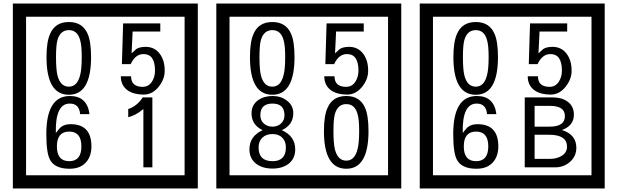

<svg xmlns="http://www.w3.org/2000/svg" viewBox="-20 -980 3505 1090"><path d="M1103 90H53V-960H1103ZM1028 15V-885H128V15ZM497 -656Q497 -442 371 -442Q244 -442 244 -656Q244 -744 265 -789Q294 -855 371 -855Q448 -855 477 -789Q497 -745 497 -656ZM444 -656Q444 -723 435 -752Q420 -809 371 -809Q322 -809 306 -752Q298 -723 298 -656Q298 -587 306 -553Q322 -488 371 -488Q419 -488 435 -554Q444 -587 444 -656ZM915 -580Q916 -531 880.5 -487Q845 -443 796 -443Q741 -443 706 -466Q666 -494 666 -547H724Q724 -487 790 -487Q824 -487 843 -517Q860 -544 860 -579Q860 -673 795 -673Q748 -673 722 -616H672L679 -847H890V-801H733L727 -677Q740 -689 753 -701Q772 -714 807 -714Q859 -714 889 -672Q915 -635 915 -580ZM499 -149Q499 -91 466.5 -56.5Q434 -22 375 -22Q291 -22 264 -73Q243 -111 243 -219Q243 -435 377 -435Q475 -435 488 -332H435Q430 -392 376 -392Q293 -392 297 -225Q318 -253 328 -260Q348 -275 381 -275Q499 -275 499 -149ZM442 -149Q442 -233 373 -233Q303 -233 303 -149Q303 -65 373 -65Q442 -65 442 -149ZM845 -30H794V-361Q748 -323 708 -315V-361Q759 -378 790 -427H845Z M2258 90H1208V-960H2258ZM2183 15V-885H1283V15ZM1652 -656Q1652 -442 1526 -442Q1399 -442 1399 -656Q1399 -744 1420 -789Q1449 -855 1526 -855Q1603 -855 1632 -789Q1652 -745 1652 -656ZM1599 -656Q1599 -723 1590 -752Q1575 -809 1526 -809Q1477 -809 1461 -752Q1453 -723 1453 -656Q1453 -587 1461 -553Q1477 -488 1526 -488Q1574 -488 1590 -554Q1599 -587 1599 -656ZM2070 -580Q2071 -531 2035.5 -487Q2000 -443 1951 -443Q1896 -443 1861 -466Q1821 -494 1821 -547H1879Q1879 -487 1945 -487Q1979 -487 1998 -517Q2015 -544 2015 -579Q2015 -673 1950 -673Q1903 -673 1877 -616H1827L1834 -847H2045V-801H1888L1882 -677Q1895 -689 1908 -701Q1927 -714 1962 -714Q2014 -714 2044 -672Q2070 -635 2070 -580ZM1656 -132Q1656 -79 1617 -49Q1581 -23 1527 -23Q1472 -23 1436 -49Q1396 -79 1396 -132Q1396 -207 1471 -241Q1408 -271 1408 -337Q1408 -384 1445 -411Q1479 -435 1527 -435Q1574 -435 1607 -410Q1645 -383 1645 -337Q1645 -271 1580 -241Q1656 -207 1656 -132ZM1595 -326Q1595 -392 1527 -392Q1458 -392 1458 -326Q1458 -297 1477.5 -279Q1497 -261 1527 -261Q1556 -261 1575.5 -279Q1595 -297 1595 -326ZM1603 -143Q1603 -178 1582.5 -198.5Q1562 -219 1527 -219Q1491 -219 1469.5 -198.5Q1448 -178 1448 -143Q1448 -65 1527 -65Q1603 -65 1603 -143ZM2072 -236Q2072 -22 1946 -22Q1819 -22 1819 -236Q1819 -324 1840 -369Q1869 -435 1946 -435Q2023 -435 2052 -369Q2072 -325 2072 -236ZM2019 -236Q2019 -303 2010 -332Q1995 -389 1946 -389Q1897 -389 1881 -332Q1873 -303 1873 -236Q1873 -167 1881 -133Q1897 -68 1946 -68Q1994 -68 2010 -134Q2019 -167 2019 -236Z M3413 90H2363V-960H3413ZM3338 15V-885H2438V15ZM2807 -656Q2807 -442 2681 -442Q2554 -442 2554 -656Q2554 -744 2575 -789Q2604 -855 2681 -855Q2758 -855 2787 -789Q2807 -745 2807 -656ZM2754 -656Q2754 -723 2745 -752Q2730 -809 2681 -809Q2632 -809 2616 -752Q2608 -723 2608 -656Q2608 -587 2616 -553Q2632 -488 2681 -488Q2729 -488 2745 -554Q2754 -587 2754 -656ZM3225 -580Q3226 -531 3190.5 -487Q3155 -443 3106 -443Q3051 -443 3016 -466Q2976 -494 2976 -547H3034Q3034 -487 3100 -487Q3134 -487 3153 -517Q3170 -544 3170 -579Q3170 -673 3105 -673Q3058 -673 3032 -616H2982L2989 -847H3200V-801H3043L3037 -677Q3050 -689 3063 -701Q3082 -714 3117 -714Q3169 -714 3199 -672Q3225 -635 3225 -580ZM2809 -149Q2809 -91 2776.5 -56.5Q2744 -22 2685 -22Q2601 -22 2574 -73Q2553 -111 2553 -219Q2553 -435 2687 -435Q2785 -435 2798 -332H2745Q2740 -392 2686 -392Q2603 -392 2607 -225Q2628 -253 2638 -260Q2658 -275 2691 -275Q2809 -275 2809 -149ZM2752 -149Q2752 -233 2683 -233Q2613 -233 2613 -149Q2613 -65 2683 -65Q2752 -65 2752 -149ZM3252 -141Q3252 -93 3216.5 -61.5Q3181 -30 3133 -30H2959V-427H3118Q3169 -427 3201 -404Q3238 -378 3238 -329Q3238 -266 3170 -242Q3252 -216 3252 -141ZM3187 -321Q3187 -379 3102 -379H3015V-261H3101Q3187 -261 3187 -321ZM3199 -147Q3199 -215 3098 -215H3015V-78H3101Q3138 -78 3165 -93Q3199 -112 3199 -147Z"/></svg>

Font: Unicode BMP Fallback SIL
Style: Regular
Weight: 400
Foundry: NRSI, SIL International
Version: Version 5.1 Based on Unicode 5.1